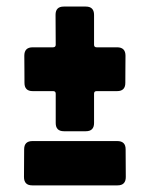

<svg xmlns="http://www.w3.org/2000/svg" viewBox="-20 -619 449 582"><path d="M148.9 -483.4 148.4 -574.2Q148.4 -599.1 173.3 -599.1H240.2Q265.1 -599.1 265.1 -573.7V-483.4Q265.1 -475.6 272.9 -475.6H335Q360.4 -475.6 360.4 -450.2Q360.4 -429.7 360.1 -408.9Q359.9 -388.2 359.9 -367.7Q359.9 -342.8 335 -342.8H272.9Q265.1 -342.8 265.1 -335V-246.1Q265.1 -221.2 240.2 -221.2H173.8Q148.9 -221.2 148.9 -246.1V-335Q148.9 -342.8 141.1 -342.8H79.1Q54.2 -342.8 54.2 -367.7Q54.2 -388.2 54 -408.9Q53.7 -429.7 53.7 -450.2Q53.7 -475.6 79.1 -475.6H140.6Q148.9 -475.6 148.9 -483.4ZM52.7 -82.5 53.2 -166.5Q53.2 -191.4 78.6 -191.4H335.4Q360.8 -191.4 360.8 -166.5L361.3 -82.5Q361.3 -57.1 336.4 -57.1H77.6Q52.7 -57.1 52.7 -82.5Z"/></svg>

Font: Belanosima SemiBold
Style: Regular
Weight: 600
Designer: The DocRepair Project, Santiago Orozco
Foundry: Google
Version: Version 2.000